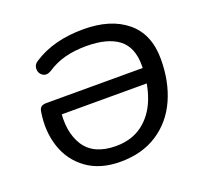

<svg xmlns="http://www.w3.org/2000/svg" viewBox="-120 -816 1012 963"><g transform="rotate(-20 386.0 -334.5)"><path d="M77.4 -363.4Q80 -380.3 89.2 -387.5Q98.5 -394.8 117.4 -394.8H662L650.3 -315.1H143.1L174 -353Q155.6 -225.8 204.8 -149.1Q254.1 -72.5 373 -72.5Q456.8 -72.5 515 -116.3Q573.3 -160.2 602.4 -236.5Q631.4 -312.9 631.4 -409.1Q631.4 -506.7 572.8 -550.9Q514.1 -595 402.5 -595Q338.7 -595 287.3 -581.4Q236 -567.8 191.3 -537.8Q166.1 -523.4 147 -535.9Q127.9 -548.3 128.1 -572.4Q128.4 -596.5 152.3 -610.3Q258.4 -679.3 417 -679.3Q562.3 -679.3 647.2 -609.4Q732.2 -539.5 732.2 -406Q732.2 -287.1 690.2 -193Q648.2 -98.9 565.9 -44.8Q483.6 9.3 367 9.3Q259.9 9.3 189 -41.6Q118 -92.4 89.4 -177.3Q60.9 -262.3 77.4 -363.4Z"/></g></svg>

Font: SN Pro Thin
Style: Italic
Weight: 200
Italic angle: -9°
Designer: Tobias Whetton
Foundry: Supernotes
Version: Version 1.003;Glyphs 3.3 (3324)